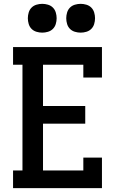

<svg xmlns="http://www.w3.org/2000/svg" viewBox="-20 -980 640 1000"><path d="M48 0V-92H97V-643H48V-735H511V-576H414V-643H204V-428H424V-336H204V-92H414V-159H511V0ZM400 -810Q385 -810 370 -814.5Q355 -819 344.5 -829.5Q334 -840 329.5 -855Q325 -870 325 -885Q325 -900 329.5 -915Q334 -930 344.5 -940.5Q355 -951 370 -955.5Q385 -960 400 -960Q415 -960 430 -955.5Q445 -951 455.5 -940.5Q466 -930 470.5 -915Q475 -900 475 -885Q475 -870 470.5 -855Q466 -840 455.5 -829.5Q445 -819 430 -814.5Q415 -810 400 -810ZM200 -810Q185 -810 170 -814.5Q155 -819 144.5 -829.5Q134 -840 129.5 -855Q125 -870 125 -885Q125 -900 129.5 -915Q134 -930 144.5 -940.5Q155 -951 170 -955.5Q185 -960 200 -960Q215 -960 230 -955.5Q245 -951 255.5 -940.5Q266 -930 270.5 -915Q275 -900 275 -885Q275 -870 270.5 -855Q266 -840 255.5 -829.5Q245 -819 230 -814.5Q215 -810 200 -810Z"/></svg>

Font: Iosevka Curly Slab SmBdEx
Style: Regular
Weight: 600
Width: 7
Monospace: yes
Designer: Belleve Invis
Foundry: Belleve Invis
Version: Version 11.1.0; ttfautohint (v1.8.3)